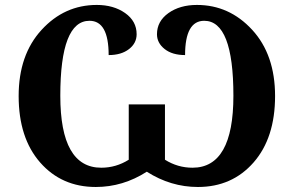

<svg xmlns="http://www.w3.org/2000/svg" viewBox="-20 -744 1184 774"><path d="M418 -522Q418 -660.2 340.8 -660.2Q223.1 -660.2 223.1 -357.9Q223.1 -67.9 388.2 -67.9Q447.8 -67.9 499 -100.1V-323.2H645V-100.1Q696.3 -67.9 755.9 -67.9Q920.9 -67.9 920.9 -357.9Q920.9 -660.2 803.2 -660.2Q726.1 -660.2 726.1 -522Q674.3 -522 643.6 -546.4Q612.8 -570.8 612.8 -606Q612.8 -658.2 658.9 -691.2Q705.1 -724.1 773.9 -724.1Q904.3 -724.1 996.6 -623.8Q1088.9 -523.4 1088.9 -356.9Q1088.9 -188 1002.2 -89.1Q915.5 9.8 777.8 9.8Q668.5 9.8 571.8 -51.8Q475.6 9.8 366.2 9.8Q228.5 9.8 141.8 -89.1Q55.2 -188 55.2 -356.9Q55.2 -522.9 147.5 -623.5Q239.7 -724.1 370.1 -724.1Q438 -724.1 484.4 -691.4Q530.8 -658.7 530.8 -606Q530.8 -569.8 499.8 -545.9Q468.8 -522 418 -522Z"/></svg>

Font: Droids
Style: b
Weight: 700
Foundry: Ascender Corporation
Version: Version 1.00 build 113